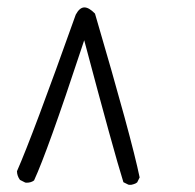

<svg xmlns="http://www.w3.org/2000/svg" viewBox="-20 -353 540 531"><path d="M335 157.7Q336.9 158.2 338.9 158.2Q340.8 158.2 343.3 158Q345.7 157.7 348.6 156.7Q354.5 155.3 359.4 151.4L366.2 137.7Q344.2 30.3 242.7 -315.4Q226.1 -332.5 213.4 -332.5Q200.2 -332.5 189.5 -312.5Q70.3 22 26.9 120.6Q27.3 133.8 35.2 144.5L49.8 151.9Q51.8 152.3 53.7 152.3Q65.9 152.3 74.2 146Q111.3 65.9 205.1 -218.3L212.9 -241.7Q294.9 66.9 321.3 150.9Z"/></svg>

Font: Bakudai
Style: ExtraLight
Weight: 200
Version: Version 1.48